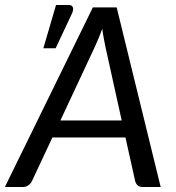

<svg xmlns="http://www.w3.org/2000/svg" viewBox="-52 -746 704 766"><path d="M433.5 -265.5 368 -562Q365.5 -575.5 362 -593.2Q358.5 -611 356 -631.5Q348.5 -610.5 341 -593Q333.5 -575.5 327.5 -561.5L189 -265.5ZM589 0H517Q504.5 0 497.5 -6.2Q490.5 -12.5 487.5 -22.5L448.5 -197.5H157L75 -22.5Q70.5 -13.5 61.2 -6.8Q52 0 40.5 0H-32.5L318.5 -716.5H413.5ZM121 -553.5 171.5 -726H222.5Q235 -726 238.5 -717.2Q242 -708.5 236 -694L170 -553.5Z"/></svg>

Font: Lato 2
Style: Italic
Weight: 400
Italic angle: -7°
Designer: Lukasz Dziedzic with Adam Twardoch and Botio Nikoltchev
Foundry: tyPoland Lukasz Dziedzic
Version: Version 2.015; 2015-08-06; http://www.latofonts.com/